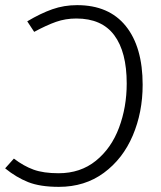

<svg xmlns="http://www.w3.org/2000/svg" viewBox="-27 -716 628 747"><path d="M-7 -61 27 -99Q65 -70 103.5 -56Q142 -42 201 -42Q286 -42 346 -90.5Q406 -139 436 -219Q466 -299 466 -391Q466 -514 417.5 -579Q369 -644 270 -644Q228 -644 191 -631Q154 -618 106 -592L79 -633Q131 -664 176.5 -680Q222 -696 273 -696Q397 -696 462.5 -614.5Q528 -533 528 -386Q528 -279 489.5 -188.5Q451 -98 377 -43.5Q303 11 202 11Q129 11 82.5 -7.5Q36 -26 -7 -61Z"/></svg>

Font: Fira Sans Light
Style: Italic
Weight: 300
Italic angle: -8°
Designer: bBox Type GmbH & Carrois Corporate GbR & Edenspiekermann AG
Foundry: bBox Type GmbH & Carrois Corporate GbR & Edenspiekermann AG
Version: Version 4.301